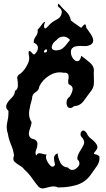

<svg xmlns="http://www.w3.org/2000/svg" viewBox="-20 -1035 591 1075"><path d="M196.3 11.2Q175.8 -13.2 158.2 -39.1Q139.6 -65.4 115.2 -86.9Q110.4 -94.7 102.5 -100.1Q94.7 -105.5 86.9 -110.4Q71.3 -119.6 60.5 -130.4Q54.7 -136.2 54.7 -146Q54.7 -153.8 58.6 -164.1Q54.7 -195.3 42 -224.6Q29.3 -253.4 24.4 -284.7Q17.6 -304.2 17.6 -323.7Q17.6 -336.9 20.5 -349.6Q27.3 -377 27.3 -403.8Q27.3 -403.8 27.3 -414.1Q15.6 -425.3 14.6 -435.1Q14.6 -437 14.6 -439Q14.6 -446.3 18.6 -454.1Q27.3 -470.7 44.9 -487.3Q63.5 -504.4 63.5 -525.4Q74.2 -532.2 77.1 -540.5Q81.1 -549.3 80.1 -559.1Q80.1 -577.1 77.1 -594.7Q76.2 -596.7 76.2 -598.1Q76.2 -613.8 95.7 -623.5Q118.2 -642.6 132.8 -671.9Q143.6 -691.4 143.6 -710.9Q143.6 -720.2 140.6 -730Q139.6 -739.7 140.6 -744.1Q140.6 -748.5 143.6 -749.5Q148.4 -751 158.2 -739.7Q167 -728.5 172.9 -730.5Q192.4 -747.6 192.4 -768.1Q192.4 -786.6 168.9 -795.9Q168.9 -797.4 168.9 -798.8Q168.9 -816.9 180.7 -831.5Q191.4 -845.2 191.4 -862.8Q191.4 -865.7 190.4 -868.7Q200.2 -877.4 212.9 -895.5Q225.6 -914.1 233.4 -913.1Q226.6 -901.4 226.6 -890.1Q226.6 -886.2 227.5 -881.8Q231.4 -866.7 250 -889.2Q267.6 -910.6 295.9 -924.8Q325.2 -939 326.2 -970.2Q323.2 -985.4 310.5 -993.7Q298.8 -1001.5 307.6 -1015.1Q329.1 -988.8 349.6 -970.7Q370.1 -953.1 377 -920.4Q390.6 -909.2 405.3 -899.4Q419.9 -889.2 434.6 -878.9Q444.3 -891.1 452.1 -897.5Q460.9 -903.8 462.9 -880.4Q471.7 -866.7 486.3 -846.7Q501 -826.2 502 -808.6Q502 -801.3 498 -794.4Q495.1 -788.1 485.4 -783.7Q472.7 -776.9 455.1 -776.9Q450.2 -776.9 444.3 -777.3Q436.5 -777.8 429.7 -777.8Q414.1 -777.8 401.4 -774.9Q391.6 -772.5 384.8 -765.6Q377.9 -759.3 377 -746.1Q377 -744.6 377 -743.2Q377 -722.7 389.6 -706.5Q401.4 -692.4 412.1 -692.4Q415 -692.4 418 -693.4Q423.8 -694.8 427.7 -702.1Q432.6 -709 434.6 -722.7Q457 -707 483.4 -684.1Q505.9 -665 505.9 -641.1Q505.9 -635.7 504.9 -630.4Q505.9 -607.4 505.9 -583.5Q505.9 -583.5 505.9 -571.3Q505.9 -541 482.4 -516.1Q465.8 -492.2 446.3 -466.8Q426.8 -441.9 394.5 -440.4Q386.7 -433.6 380.9 -431.6Q374 -429.2 369.1 -430.7Q353.5 -434.1 352.5 -457.5Q352.5 -457.5 352.5 -460.9Q352.5 -481.9 370.1 -493.7Q382.8 -512.7 386.7 -533.2Q386.7 -535.6 386.7 -538.1Q386.7 -554.7 364.3 -563.5Q359.4 -576.2 363.3 -591.8Q366.2 -607.4 362.3 -617.7Q359.4 -623 353.5 -626Q346.7 -628.9 334 -627.9Q324.2 -629.9 314.5 -629.9Q283.2 -629.9 254.9 -611.3Q217.8 -587.9 200.2 -551.3Q198.2 -529.3 178.7 -518.6Q159.2 -507.8 159.2 -481Q149.4 -449.7 143.6 -414.6Q142.6 -406.2 142.6 -397.9Q142.6 -372.6 157.2 -350.1Q155.3 -335.9 147.5 -313.5Q141.6 -298.3 141.6 -286.6Q141.6 -280.3 143.6 -274.4Q146.5 -267.6 151.4 -262.7Q157.2 -257.8 168 -256.3Q178.7 -252.9 183.6 -246.6Q188.5 -240.7 189.5 -233.4Q189.5 -230 189.5 -226.6Q189.5 -212.4 182.6 -196.3Q178.7 -187 178.7 -179.2Q178.7 -170.4 183.6 -164.1Q189.5 -177.2 201.2 -177.2Q206.1 -177.2 210.9 -175.8Q230.5 -168.9 241.2 -170.4Q237.3 -164.1 237.3 -156.7Q237.3 -141.1 252 -119.6Q264.6 -101.6 274.4 -101.6Q282.2 -101.6 288.1 -112.8Q282.2 -136.2 282.2 -150.9Q282.2 -167 302.7 -176.8Q304.7 -150.9 317.4 -125.5Q330.1 -100.1 360.4 -96.7Q372.1 -83.5 384.8 -83.5Q397.5 -83.5 410.2 -94.7Q424.8 -107.4 424.8 -120.1Q424.8 -131.8 413.1 -143.6Q412.1 -154.8 416 -165Q419.9 -175.3 425.8 -185.5Q437.5 -203.6 447.3 -222.2Q451.2 -229.5 451.2 -237.3Q451.2 -249 442.4 -261.7Q430.7 -272.5 430.7 -283.2Q430.7 -290 434.6 -296.9Q439.5 -304.2 446.3 -304.2Q455.1 -304.2 465.8 -289.1Q472.7 -271 491.2 -257.3Q509.8 -243.2 519.5 -228Q525.4 -219.7 525.4 -210.4Q524.4 -201.2 515.6 -189.9Q498 -172.9 511.7 -171.4Q525.4 -169.9 536.1 -160.2Q537.1 -154.8 537.1 -149.4Q537.1 -126 522.5 -105.5Q503.9 -80.1 488.3 -57.1Q458 -13.7 406.2 1.5Q360.4 14.2 315.4 14.2Q309.6 14.2 303.7 14.2Q293 8.8 283.2 8.8Q272.5 8.3 263.7 10.3Q246.1 14.2 229.5 18.6Q224.6 20 219.7 20Q208 20 196.3 11.2ZM244.1 -749Q242.2 -764.6 232.4 -756.3Q223.6 -748 226.6 -743.2Q227.5 -741.2 230.5 -741.2Q233.4 -740.7 239.3 -742.7Q241.2 -744.6 244.1 -749ZM320.3 -757.8Q336.9 -767.1 348.6 -782.2Q360.4 -797.9 372.1 -811.5Q356.4 -830.1 335 -830.1H334Q311.5 -829.6 295.9 -810.1Q279.3 -798.8 272.5 -782.7Q265.6 -766.1 275.4 -757.8Q281.2 -753.4 292 -752.9Q302.7 -752.4 320.3 -757.8Z"/></svg>

Font: Brazier Flame
Style: Regular
Weight: 400
Designer: Walter E Stewart
Version: 0.1